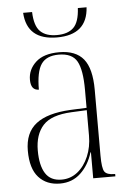

<svg xmlns="http://www.w3.org/2000/svg" viewBox="-53 -762 551 811"><g transform="rotate(-5 223.0 -356.0)"><path d="M210 -606Q83 -606 76 -722H114Q116 -663 140 -639.5Q164 -616 210 -616Q257 -616 281 -639.5Q305 -663 308 -722H345Q338 -606 210 -606ZM169 10Q112 10 78.5 -27Q45 -64 45 -140Q45 -216 93 -253.5Q141 -291 239 -296L308 -299V-375Q308 -460 287.5 -496.5Q267 -533 210 -533Q158 -533 136 -501Q114 -469 114 -393Q80 -393 80 -438Q80 -481 113.5 -512Q147 -543 213 -543Q283 -543 316 -502.5Q349 -462 349 -372V-93Q349 -39 359 -24.5Q369 -10 401 -10H404V0H310V-110H308Q292 -57 256.5 -23.5Q221 10 169 10ZM177 -6Q215 -6 244.5 -29.5Q274 -53 291 -93Q308 -133 308 -181V-289L243 -286Q157 -282 122 -243.5Q87 -205 87 -137Q87 -74 108.5 -40Q130 -6 177 -6Z"/></g></svg>

Font: Noto Serif Display Condensed ExtraLight
Style: Regular
Weight: 200
Width: 3
Designer: Monotype Design Team
Foundry: Monotype Imaging Inc.
Version: Version 2.009